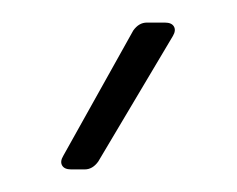

<svg xmlns="http://www.w3.org/2000/svg" viewBox="-20 -720 210 170"><path d="M36 -582 98 -693Q103 -700 110 -700H126Q132 -700 134 -696.5Q136 -693 133 -688L67 -577Q62 -570 55 -570H43Q37 -570 35 -573.5Q33 -577 36 -582Z"/></svg>

Font: Barlow Semi Condensed ExLight
Style: Regular
Weight: 275
Width: 4
Designer: Jeremy Tribby
Foundry: Tribby Type
Version: Version 1.408